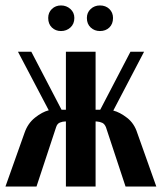

<svg xmlns="http://www.w3.org/2000/svg" viewBox="-25 -685 594 705"><path d="M364 -218Q359 -230 350.5 -234Q342 -238 330 -239H326V0H217V-239H214Q205 -239 195 -235Q185 -231 181 -218L109 0H-5L65 -197Q77 -232 103.5 -253Q130 -274 154 -280L41 -495H90L201 -282H217V-495H326V-282H343L454 -495H504L391 -279Q415 -273 441.5 -252.5Q468 -232 479 -197L549 0H436ZM152 -619Q152 -639 165.5 -652Q179 -665 199 -665Q219 -665 233.5 -652Q248 -639 248 -619Q248 -597 233.5 -584Q219 -571 199 -571Q179 -571 165.5 -584Q152 -597 152 -619ZM294 -619Q294 -639 308 -652Q322 -665 342 -665Q363 -665 376.5 -652Q390 -639 390 -619Q390 -597 376.5 -584Q363 -571 342 -571Q322 -571 308 -584Q294 -597 294 -619Z"/></svg>

Font: Moniqa ExtBd Paragraph
Style: Regular
Weight: 800
Designer: Rajesh Rajput
Foundry: Rajesh Rajput
Version: Version 1.000